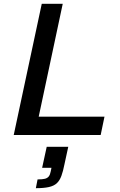

<svg xmlns="http://www.w3.org/2000/svg" viewBox="-20 -708 630 1007"><path d="M52 0 199 -688H309L183 -96H528L508 0ZM168 279 177 233Q203 233 216 229.5Q229 226 236 217Q243 208 246 191L250 172H201L225 62H338L318 154Q311 190 302 214.5Q293 239 278 253Q263 267 236.5 273Q210 279 168 279Z"/></svg>

Font: Saira SemiExpanded Medium
Style: Italic
Weight: 500
Width: 6
Italic angle: -12°
Designer: Hector Gatti with collaboration of the Omnibus-Type team
Foundry: Omnibus-Type
Version: Version 1.101